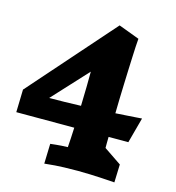

<svg xmlns="http://www.w3.org/2000/svg" viewBox="-105 -789 806 881"><g transform="rotate(15 298.0 -348.0)"><path d="M270 -98.1Q271.5 -117.7 272.9 -141.4Q274.4 -165 275.4 -191.9H0L2.9 -299.8L355 -699.2L454.1 -662.1Q452.6 -647 451.4 -623.8Q450.2 -600.6 449 -571.8Q447.8 -543 446.5 -510Q445.3 -477.1 444.1 -442.6Q442.9 -408.2 441.9 -373Q440.9 -337.9 440.4 -304.7Q467.8 -306.2 490.5 -307.9Q513.2 -309.6 529.8 -310.5Q549.3 -312 564.9 -313L532.2 -191.9H438.5Q438 -175.8 438 -162.1Q438 -148.4 438 -139.2L521 -83L518.1 2.9Q488.8 1 458.5 -1Q432.6 -2.4 402.1 -3.7Q371.6 -4.9 344.2 -4.9Q317.9 -4.9 278.3 -3.9Q238.8 -2.9 185.1 2.9L188 -91.8Q200.7 -93.3 214.8 -94.7Q226.6 -95.7 241.2 -96.9Q255.9 -98.1 270 -98.1ZM128.9 -293.9Q164.1 -293.9 202.1 -294.7Q240.2 -295.4 279.3 -296.9Q280.8 -344.2 281.5 -387Q282.2 -429.7 282.2 -460Z"/></g></svg>

Font: Simonetta
Style: Black Italic
Weight: 900
Italic angle: -2°
Designer: Gayaneh Bagdasaryan
Foundry: Brownfox
Version: Version 1.002